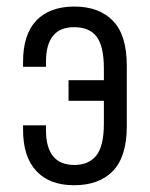

<svg xmlns="http://www.w3.org/2000/svg" viewBox="-20 -545 447 573"><path d="M184.6 -305.7H290V-340.8Q290 -408.2 267.6 -436.5Q246.1 -463.9 201.2 -463.9Q117.2 -463.9 117.2 -360.4V-345.7H48.8V-360.4Q48.8 -442.4 88.9 -484.4Q128.9 -525.4 202.1 -525.4Q276.4 -525.4 317.4 -482.4Q358.4 -440.4 358.4 -348.6V-168Q358.4 -78.1 317.4 -35.2Q276.4 7.8 201.2 7.8Q127.9 7.8 88.9 -34.2Q48.8 -76.2 48.8 -158.2V-170.9H117.2V-157.2Q117.2 -52.7 202.1 -52.7Q245.1 -52.7 267.6 -81.1Q290 -109.4 290 -175.8V-244.1H184.6Z"/></svg>

Font: Dinish Condensed
Style: Regular
Weight: 400
Width: 3
Designer: Bert Driehuis
Foundry: Playbeing
Version: Version 3.006; git-39231f3c-release